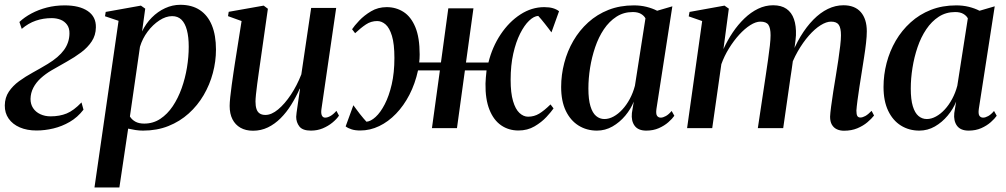

<svg xmlns="http://www.w3.org/2000/svg" viewBox="-20 -548 4300 821"><path d="M136 10Q95.5 10 64.8 -3.2Q34 -16.5 17 -40.8Q0 -65 0.5 -97.5Q1 -131 17.8 -156Q34.5 -181 61.5 -200.8Q88.5 -220.5 120.5 -238Q152.5 -255.5 184 -274.5Q231 -303 253.8 -334.5Q276.5 -366 277 -404.5Q277.5 -427.5 266.8 -442.2Q256 -457 238.8 -463.8Q221.5 -470.5 201 -470.5Q165 -470.5 133 -459.5Q101 -448.5 73 -424.5L63 -454Q84.5 -474.5 114.5 -490.5Q144.5 -506.5 180.5 -515.8Q216.5 -525 256.5 -525Q319.5 -525 355.2 -500.8Q391 -476.5 390 -431Q389.5 -397 372.2 -371Q355 -345 327 -324Q299 -303 265.8 -284.5Q232.5 -266 200 -247Q174.5 -232 154.2 -213.5Q134 -195 122.5 -172.8Q111 -150.5 110.5 -125Q110.5 -102.5 121.5 -85.8Q132.5 -69 152.2 -59.8Q172 -50.5 196 -50.5Q235 -50.5 265 -62.8Q295 -75 328.5 -110L337 -79Q311.5 -46 278.2 -26.8Q245 -7.5 208.5 1.2Q172 10 136 10Z M384 253.5 487 -459 429 -478.5 432 -497 582.5 -524 601 -511 587.5 -413.5Q603.5 -447 629 -472.8Q654.5 -498.5 686 -513Q717.5 -527.5 751 -527.5Q800.5 -527.5 834.5 -505Q868.5 -482.5 886 -439.8Q903.5 -397 903.5 -336Q903.5 -285.5 890.2 -235.8Q877 -186 851 -141.5Q825 -97 787 -62.8Q749 -28.5 700 -9Q651 10.5 591.5 10.5Q575.5 10.5 559.2 8Q543 5.5 528 2L490.5 253.5ZM535.5 -50Q543.5 -36.5 558.5 -28Q573.5 -19.5 596.5 -19.5Q635 -19.5 665.5 -39.8Q696 -60 718.8 -94Q741.5 -128 756.8 -170.8Q772 -213.5 779.5 -259.2Q787 -305 787 -348Q787 -390 779.2 -419.2Q771.5 -448.5 756 -463.8Q740.5 -479 716 -479Q689.5 -479 661.5 -460.8Q633.5 -442.5 611.2 -412.8Q589 -383 578.5 -348Z M1062 11Q1030.5 11 1008.2 -1.8Q986 -14.5 974 -38Q962 -61.5 962 -95Q962 -108.5 964.5 -132.5Q967 -156.5 970.8 -184.2Q974.5 -212 978.2 -236.2Q982 -260.5 984 -274.5L1013 -458L955 -479L958 -497.5L1107.5 -524L1125.5 -510.5L1092.5 -279Q1090 -261 1086.5 -237Q1083 -213 1079.8 -188.5Q1076.5 -164 1074.5 -144Q1072.5 -124 1072.5 -114Q1072.5 -94.5 1076.8 -81.8Q1081 -69 1090.5 -62.8Q1100 -56.5 1115 -56.5Q1141 -56.5 1169.2 -80Q1197.5 -103.5 1223.8 -143Q1250 -182.5 1268.5 -230L1310.5 -514H1417.5L1354.5 -81.5Q1352 -64 1356.2 -54.5Q1360.5 -45 1370.5 -45Q1380.5 -45 1393 -52Q1405.5 -59 1418.5 -74L1429.5 -53.5Q1419.5 -38.5 1401.5 -23.8Q1383.5 -9 1360.2 0.8Q1337 10.5 1309.5 10.5Q1274 10.5 1260.2 -7.2Q1246.5 -25 1246.5 -48.5Q1246.5 -52.5 1248.2 -66.2Q1250 -80 1252.8 -98.5Q1255.5 -117 1258.2 -135.8Q1261 -154.5 1263 -168.5H1261.5Q1245.5 -132.5 1225.2 -100Q1205 -67.5 1180 -42.5Q1155 -17.5 1125.5 -3.2Q1096 11 1062 11Z M1520.5 10Q1499 10 1483.8 5.2Q1468.5 0.5 1458 -7.5L1491 -98Q1495 -93 1502.2 -82.8Q1509.5 -72.5 1518.2 -61.5Q1527 -50.5 1534.8 -41.2Q1542.5 -32 1547 -27.5Q1565.5 -29 1586.2 -48Q1607 -67 1625.2 -102.2Q1643.5 -137.5 1655 -187.2Q1666.5 -237 1666.5 -300Q1666.5 -360 1656 -394.5Q1645.5 -429 1628.8 -443.5Q1612 -458 1593 -458Q1566.5 -458 1544.8 -443.5Q1523 -429 1498.5 -406L1485.5 -423Q1495 -437.5 1516 -459.8Q1537 -482 1566.8 -499.8Q1596.5 -517.5 1633.5 -517.5Q1673.5 -517.5 1705.5 -497Q1737.5 -476.5 1756 -432Q1774.5 -387.5 1774.5 -315Q1774.5 -306.5 1774 -297.5Q1773.5 -288.5 1772.5 -281H1865.5L1897 -512.5H2004.5L1972.5 -280.5H2068.5Q2085 -347.5 2121 -401.2Q2157 -455 2205.2 -486.2Q2253.5 -517.5 2307 -517.5Q2329 -517.5 2344.2 -513Q2359.5 -508.5 2370.5 -500L2338 -409.5Q2334 -415 2326.5 -425Q2319 -435 2310.2 -446Q2301.5 -457 2293.8 -466.2Q2286 -475.5 2281.5 -480Q2263 -479 2242.5 -459.5Q2222 -440 2204 -404.2Q2186 -368.5 2174.8 -318.8Q2163.5 -269 2163.5 -206.5Q2163.5 -150.5 2173.8 -115.8Q2184 -81 2201.2 -65Q2218.5 -49 2238 -49Q2264 -49 2285.5 -62Q2307 -75 2334 -101.5L2347 -84.5Q2337.5 -70.5 2316.8 -48Q2296 -25.5 2265.8 -7.8Q2235.5 10 2197 10Q2155 10 2122.8 -12.2Q2090.5 -34.5 2072.8 -79.2Q2055 -124 2056 -190.5Q2056.5 -202.5 2057.5 -216.5Q2058.5 -230.5 2060.5 -247H1968L1934 0H1827L1861 -247H1767.5Q1755 -190 1730.8 -143Q1706.5 -96 1673.5 -61.8Q1640.5 -27.5 1601.5 -8.8Q1562.5 10 1520.5 10Z M2787 -82.5Q2784 -61 2789.5 -53Q2795 -45 2805.5 -45Q2815 -45 2827.2 -51.8Q2839.5 -58.5 2852 -73.5L2863.5 -53Q2855 -40.5 2838 -25.5Q2821 -10.5 2797.2 0Q2773.5 10.5 2743.5 10.5Q2709 10.5 2693.8 -10.2Q2678.5 -31 2682 -64.5L2690 -113.5Q2677.5 -82 2653.8 -53.5Q2630 -25 2599 -7.2Q2568 10.5 2532.5 10.5Q2488.5 10.5 2453.8 -11.2Q2419 -33 2399.2 -74.5Q2379.5 -116 2379.5 -176Q2379.5 -228 2392.8 -278.8Q2406 -329.5 2431.8 -373.8Q2457.5 -418 2495.2 -452.2Q2533 -486.5 2582 -505.8Q2631 -525 2690.5 -525Q2719 -525 2744.2 -518.8Q2769.5 -512.5 2790 -502L2855 -521ZM2740 -469.5Q2734 -481 2720.5 -488.8Q2707 -496.5 2686 -496.5Q2646.5 -496.5 2615.8 -476.5Q2585 -456.5 2562.2 -422.8Q2539.5 -389 2525 -346.2Q2510.5 -303.5 2503.2 -258Q2496 -212.5 2496 -169.5Q2496 -122.5 2504.8 -93.8Q2513.5 -65 2529 -52Q2544.5 -39 2564.5 -39Q2584 -39 2603.8 -49.8Q2623.5 -60.5 2641.2 -79.8Q2659 -99 2673 -125Q2687 -151 2695 -181.5Z M3096.5 -511 3073.5 -338Q3090.5 -375.5 3113 -409Q3135.5 -442.5 3163 -469Q3190.5 -495.5 3221.5 -510.5Q3252.5 -525.5 3286 -525.5Q3321 -525.5 3343 -510.2Q3365 -495 3375 -466.2Q3385 -437.5 3383.5 -397Q3383 -389 3381.5 -375Q3380 -361 3377.5 -343.5Q3375 -326 3372 -307.5L3359.5 -298.5Q3378 -350.5 3403.2 -392.2Q3428.5 -434 3458 -464Q3487.5 -494 3520 -509.8Q3552.5 -525.5 3586.5 -525.5Q3635.5 -525.5 3661 -496Q3686.5 -466.5 3686.5 -414Q3686.5 -393 3683.2 -364.2Q3680 -335.5 3674.8 -302.8Q3669.5 -270 3664.5 -237Q3659.5 -207 3654.8 -175.5Q3650 -144 3646.5 -117.5Q3643 -91 3642 -75Q3642 -58.5 3646 -52Q3650 -45.5 3659 -45.5Q3668.5 -45.5 3680.2 -52Q3692 -58.5 3707 -74L3717.5 -54Q3707 -40.5 3689 -25.2Q3671 -10 3646 0.5Q3621 11 3589 11Q3572 11 3558.5 4.8Q3545 -1.5 3537.2 -14.8Q3529.5 -28 3529.5 -49Q3530 -63 3533.8 -92.2Q3537.5 -121.5 3543.2 -157.2Q3549 -193 3554.5 -226.5Q3560 -260 3564.8 -292.2Q3569.5 -324.5 3572.8 -352Q3576 -379.5 3576 -397Q3576 -428 3566.8 -441.8Q3557.5 -455.5 3533.5 -455.5Q3513.5 -455.5 3488.8 -440Q3464 -424.5 3438.8 -395.8Q3413.5 -367 3391 -327.8Q3368.5 -288.5 3353.5 -241L3373.5 -314.5Q3371.5 -297.5 3369.5 -281.2Q3367.5 -265 3365 -249Q3362.5 -233 3360 -216L3329 0H3220.5L3254.5 -226.5Q3259.5 -260 3264.2 -292.8Q3269 -325.5 3272 -353Q3275 -380.5 3275 -397Q3275 -428 3265.8 -441.8Q3256.5 -455.5 3231.5 -455.5Q3212 -455.5 3188.2 -440.5Q3164.5 -425.5 3141 -399.8Q3117.5 -374 3097.2 -341.2Q3077 -308.5 3064.5 -273.5L3025.5 0H2918L2982.5 -458L2925 -478L2928.5 -497L3078 -524Z M4165.5 -82.5Q4162.5 -61 4168 -53Q4173.5 -45 4184 -45Q4193.5 -45 4205.8 -51.8Q4218 -58.5 4230.5 -73.5L4242 -53Q4233.5 -40.5 4216.5 -25.5Q4199.5 -10.5 4175.8 0Q4152 10.5 4122 10.5Q4087.5 10.5 4072.2 -10.2Q4057 -31 4060.5 -64.5L4068.5 -113.5Q4056 -82 4032.2 -53.5Q4008.5 -25 3977.5 -7.2Q3946.5 10.5 3911 10.5Q3867 10.5 3832.2 -11.2Q3797.5 -33 3777.8 -74.5Q3758 -116 3758 -176Q3758 -228 3771.2 -278.8Q3784.5 -329.5 3810.2 -373.8Q3836 -418 3873.8 -452.2Q3911.5 -486.5 3960.5 -505.8Q4009.5 -525 4069 -525Q4097.5 -525 4122.8 -518.8Q4148 -512.5 4168.5 -502L4233.5 -521ZM4118.5 -469.5Q4112.5 -481 4099 -488.8Q4085.5 -496.5 4064.5 -496.5Q4025 -496.5 3994.2 -476.5Q3963.5 -456.5 3940.8 -422.8Q3918 -389 3903.5 -346.2Q3889 -303.5 3881.8 -258Q3874.5 -212.5 3874.5 -169.5Q3874.5 -122.5 3883.2 -93.8Q3892 -65 3907.5 -52Q3923 -39 3943 -39Q3962.5 -39 3982.2 -49.8Q4002 -60.5 4019.8 -79.8Q4037.5 -99 4051.5 -125Q4065.5 -151 4073.5 -181.5Z"/></svg>

Font: Merriweather 120pt Medium
Style: Italic
Weight: 500
Italic angle: -7.8°
Version: Version 2.101